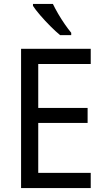

<svg xmlns="http://www.w3.org/2000/svg" viewBox="-20 -964 540 984"><path d="M445 0H88V-714H445V-636H176V-411H429V-334H176V-78H445ZM251 -944Q262 -921 278 -893.5Q294 -866 312 -840Q330 -814 345 -796V-784H288Q266 -802 238 -830Q210 -858 185.5 -886.5Q161 -915 149 -934V-944Z"/></svg>

Font: Noto Sans Sinhala SemiCondensed
Style: Regular
Weight: 400
Width: 4
Designer: Jelle Bosma - Monotype Design Team
Foundry: Monotype Imaging Inc.
Version: Version 2.006; ttfautohint (v1.8.4.7-5d5b)